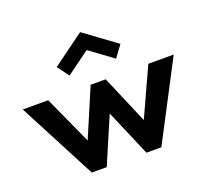

<svg xmlns="http://www.w3.org/2000/svg" viewBox="-142 -921 1160 1078"><g transform="rotate(-20 438.0 -382.0)"><path d="M230.5 0 -12.7 -465.5H139.1L270 -177.3L392.7 -465.5H482.7L605.5 -177.3L737.3 -465.5H889.1L645.9 0H556.8L438.2 -277.3L319.5 0ZM299.1 -554.5 247.7 -624.1 438.2 -763.6 628.6 -624.1 577.3 -554.5 438.2 -656.4Z"/></g></svg>

Font: Spartan MB
Style: Bold
Weight: 700
Designer: Matt Bailey, Mirko Velimirovic
Foundry: Matt Bailey
Version: Version 1.005